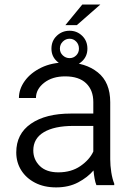

<svg xmlns="http://www.w3.org/2000/svg" viewBox="-20 -812 580 842"><path d="M402.8 0Q397.9 -11.7 394.8 -29.1Q391.6 -46.4 390.1 -64.5Q364.3 -34.2 322.8 -12.2Q281.2 9.8 226.1 9.8Q173.3 9.8 134 -10.5Q94.7 -30.8 73 -65.4Q51.3 -100.1 51.3 -143.6Q51.3 -225.1 115.7 -269.5Q180.2 -314 290.5 -314H389.2V-364.7Q389.2 -416.5 357.7 -446.8Q326.2 -477.1 265.6 -477.1Q209.5 -477.1 173.6 -449Q137.7 -420.9 137.7 -382.3H63Q63 -421.4 88.6 -457Q114.3 -492.7 160.9 -515.4Q207.5 -538.1 269.5 -538.1Q354.5 -538.1 408.9 -494.6Q463.4 -451.2 463.4 -363.8V-113.3Q463.4 -86.4 468 -56.6Q472.7 -26.9 481 -6.8V0ZM235.8 -56.2Q292.5 -56.2 332.5 -83.7Q372.6 -111.3 389.2 -147.5V-259.8H301.8Q218.3 -259.8 172.1 -232.2Q126 -204.6 126 -152.3Q126 -112.3 154.5 -84.2Q183.1 -56.2 235.8 -56.2ZM266.6 -701.7 340.8 -792H419.9L316.9 -701.7ZM205.6 -598.6Q205.6 -632.8 229 -655Q252.4 -677.2 285.2 -677.2Q317.4 -677.2 340.3 -655Q363.3 -632.8 363.3 -598.6Q363.3 -565.4 340.3 -543.7Q317.4 -522 285.2 -522Q252.4 -522 229 -543.7Q205.6 -565.4 205.6 -598.6ZM242.7 -598.6Q242.7 -581.1 255.4 -569.1Q268.1 -557.1 285.2 -557.1Q302.2 -557.1 314.2 -569.1Q326.2 -581.1 326.2 -598.6Q326.2 -617.2 314.2 -629.6Q302.2 -642.1 285.2 -642.1Q268.1 -642.1 255.4 -629.6Q242.7 -617.2 242.7 -598.6Z"/></svg>

Font: Vazirmatn RD UI Light
Style: Regular
Weight: 300
Designer: Saber Rastikerdar
Foundry: Saber Rastikerdar
Version: Version 33.003